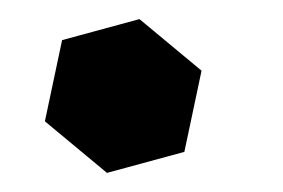

<svg xmlns="http://www.w3.org/2000/svg" viewBox="-20 -168 296 201"><path d="M126 -148 191 -94 173 -9 92 13 27 -41 45 -126Z"/></svg>

Font: Poltawski Nowy
Style: Bold Italic
Weight: 700
Italic angle: -12°
Designer: Adam Pótawski, Mateusz Machalski, Borys Kosmynka, Ania Wieluska
Foundry: Capitalics.wtf
Version: Version 1.001;gftools[0.9.25]